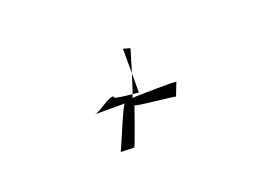

<svg xmlns="http://www.w3.org/2000/svg" viewBox="-47 -472 605 430"><g transform="rotate(-20 255.0 -257.5)"><path d="M156 -249H228C223 -249 183 -148 182 -150L214 -149C215 -146 247 -238 247 -238C246 -234 345 -226 341 -224L353 -255C357 -258 248 -255 248 -255C252 -258 282 -360 282 -360C285 -362 260 -366 266 -366V-261C278 -261 195 -266 211 -272C199 -278 170 -249 156 -249Z"/></g></svg>

Font: Zinc
Style: Obl
Weight: 400
Version: Version 1